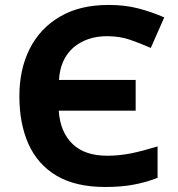

<svg xmlns="http://www.w3.org/2000/svg" viewBox="-20 -744 717 774"><path d="M411.1 -598.1Q330.6 -598.1 276.4 -552.7Q222.7 -505.9 217.8 -421.9H526.9V-297.9H216.8Q222.7 -211.4 272.5 -163.6Q321.3 -116.2 413.1 -116.2Q459.5 -116.2 509.8 -126Q558.1 -136.2 615.2 -153.8V-26.9Q564.9 -7.8 515.1 1Q465.8 9.8 403.8 9.8Q285.2 9.8 208 -35.6Q131.8 -81.1 94.7 -163.6Q58.1 -246.1 58.1 -356Q58.1 -464.4 99.6 -546.9Q141.6 -630.4 221.7 -676.8Q301.3 -724.1 418 -724.1Q482.9 -724.1 536.1 -710.4Q590.8 -696.3 642.1 -673.8L587.9 -550.8Q542 -570.8 503.4 -584Q462.4 -598.1 411.1 -598.1Z"/></svg>

Font: Droid Sans Thai
Style: Bold
Weight: 700
Designer: Steve Matteson
Foundry: Ascender Corporation
Version: Version 1.00